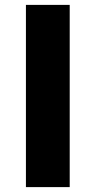

<svg xmlns="http://www.w3.org/2000/svg" viewBox="-20 -765 390 785"><path d="M86 0V-745H265V0Z"/></svg>

Font: Noto Sans JP Thin Black
Style: Regular
Weight: 900
Version: Version 2.004-H2;hotconv 1.0.118;makeotfexe 2.5.65603